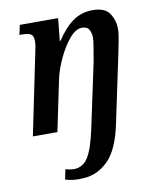

<svg xmlns="http://www.w3.org/2000/svg" viewBox="-87 -612 744 918"><g transform="rotate(-10 285.0 -152.5)"><path d="M237 239Q307 238 361.5 186.5Q416 135 442 9L511 -318Q516 -344 523 -378Q530 -412 530 -436Q530 -478 507.5 -511.5Q485 -545 426 -545Q372 -545 330.5 -516Q289 -487 249 -427H246L257 -536H71L61 -489H74Q102 -489 115.5 -481.5Q129 -474 129 -448Q129 -426 122 -398L40 0H159L211 -249Q220 -292 244 -344Q268 -396 299 -433.5Q330 -471 361 -471Q387 -471 396 -453.5Q405 -436 405 -415Q405 -399 398.5 -362.5Q392 -326 388 -301L322 9Q302 105 276.5 146.5Q251 188 207 188Q187 188 166 181L156 230Q194 242 237 239Z"/></g></svg>

Font: Noto Serif SemiCondensed Semi
Style: Italic
Weight: 600
Width: 4
Italic angle: -12°
Designer: Monotype Design Team
Foundry: Monotype Imaging Inc.
Version: Version 1.901